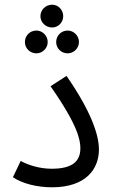

<svg xmlns="http://www.w3.org/2000/svg" viewBox="-20 -792 483 817"><path d="M202 -675C228 -675 249 -697 249 -723C249 -750 228 -772 202 -772C174 -772 152 -750 152 -723C152 -697 174 -675 202 -675ZM135 -565C161 -565 183 -587 183 -613C183 -640 161 -662 135 -662C107 -662 86 -640 86 -613C86 -587 107 -565 135 -565ZM268 -565C294 -565 316 -587 316 -613C316 -640 294 -662 268 -662C240 -662 219 -640 219 -613C219 -587 240 -565 268 -565ZM35 -38C74 -11 138 5 201 5C347 5 401 -74 401 -156C401 -222 363 -325 263 -469L195 -425C310 -261 322 -197 322 -161C322 -104 286 -74 200 -74C147 -74 100 -90 68 -107Z"/></svg>

Font: Noto Sans Arabic UI SmCn
Style: Regular
Weight: 400
Width: 4
Designer: Monotype Design Team, Nadine Chahine and Nizar Qandah
Foundry: Monotype Imaging Inc.
Version: Version 2.010